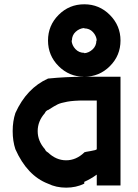

<svg xmlns="http://www.w3.org/2000/svg" viewBox="-20 -853 635 883"><path d="M425 -50Q397.5 -30 367.5 -16.7V-8.3Q330 10 284.2 10Q238.3 10 200.8 -8.3Q105 -45 50.8 -166.7Q38.3 -204.2 38.3 -250Q38.3 -295.8 50.8 -333.3Q102.5 -447.5 200.8 -491.7Q282.5 -500 367.5 -500Q298.3 -500 249.6 -548.8Q200.8 -597.5 200.8 -666.7Q200.8 -735.8 249.6 -784.6Q298.3 -833.3 367.5 -833.3Q436.7 -833.3 485.4 -784.2Q534.2 -735 534.2 -666.7Q534.2 -597.5 485.4 -548.8Q436.7 -500 367.5 -500H534.2V0H425ZM367.5 -151.7V-152.5Q370.8 -154.2 396.7 -158.3Q422.5 -162.5 425 -166.7V-390.8H367.5Q319.2 -390.8 289.6 -385.4Q260 -380 245.8 -373.3Q231.7 -366.7 200.8 -346.7V-347.5Q189.2 -341.7 186.7 -333.3Q153.3 -295.8 153.3 -250Q153.3 -204.2 186.7 -166.7Q190 -157.5 200.8 -151.7Q238.3 -115.8 284.2 -115.8Q330 -115.8 367.5 -151.7ZM367.5 -608.3Q389.2 -610 406.2 -626.2Q423.3 -642.5 423.3 -666.7H425Q423.3 -688.3 407.5 -705.4Q391.7 -722.5 367.5 -722.5V-724.2Q345 -722.5 327.9 -706.7Q310.8 -690.8 310.8 -666.7H309.2Q310.8 -644.2 327.1 -627.1Q343.3 -610 367.5 -610Z"/></svg>

Font: 0xA000
Style: Bold
Weight: 700
Version: Version 0.1